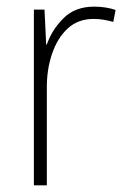

<svg xmlns="http://www.w3.org/2000/svg" viewBox="-20 -558 382 578"><path d="M263 -538Q299 -538 328 -528L321 -492Q307 -496 292.5 -498.5Q278 -501 262 -501Q215 -501 184 -472.5Q153 -444 136.5 -395.5Q120 -347 121 -288V0H82V-529H114L119 -424H121Q136 -468 171 -503Q206 -538 263 -538Z"/></svg>

Font: Noto Sans Arabic SemCond ExtLt
Style: Regular
Weight: 200
Width: 4
Designer: Monotype Design Team, Nadine Chahine, Nizar Qandah and Khaled Hosny
Foundry: Monotype Imaging Inc.
Version: Version 2.012; ttfautohint (v1.8.4.7-5d5b)